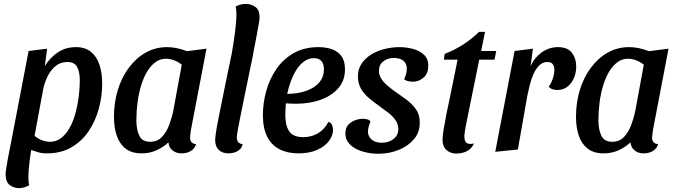

<svg xmlns="http://www.w3.org/2000/svg" viewBox="-20 -774 3498 994"><path d="M223 20Q195 20 177.5 14Q160 8 130 -1L32 -9L128 -510L224 -522L212 -432Q239 -476 279.5 -503Q320 -530 373 -530Q421 -530 451 -505.5Q481 -481 495 -438.5Q509 -396 509 -341Q509 -275 491.5 -211Q474 -147 439 -95Q404 -43 350 -11.5Q296 20 223 20ZM78 200Q52 200 30.5 184Q9 168 9 127Q9 119 12 99.5Q15 80 19.5 54.5Q24 29 29.5 1Q35 -27 40 -50L150 -48Q141 1 134 54.5Q127 108 127 147Q127 157 128 167Q129 177 131 185Q121 191 107 195.5Q93 200 78 200ZM240 -40Q270 -40 294.5 -58Q319 -76 337.5 -107Q356 -138 368 -179Q380 -220 386.5 -266.5Q393 -313 393 -360Q393 -402 379 -427.5Q365 -453 329 -453Q293 -453 267.5 -432Q242 -411 226 -378Q210 -345 203 -309L159 -71Q177 -55 198.5 -47.5Q220 -40 240 -40Z M713 20Q662 20 630.5 -4.5Q599 -29 584.5 -71.5Q570 -114 570 -169Q570 -243 590 -308.5Q610 -374 647.5 -424Q685 -474 735 -502Q785 -530 845 -530Q894 -530 948 -509L1049 -522L969 -104Q968 -95 966 -83Q964 -71 964 -62Q964 -47 971.5 -38Q979 -29 995 -28Q990 -11 978.5 -0.5Q967 10 952.5 15Q938 20 920 20Q893 20 874 5.5Q855 -9 852 -37Q826 -12 790.5 4Q755 20 713 20ZM757 -40Q795 -40 818.5 -65Q842 -90 856 -127.5Q870 -165 877 -200L921 -439Q901 -455 879.5 -462.5Q858 -470 840 -470Q809 -470 784.5 -452Q760 -434 741.5 -403Q723 -372 710.5 -331Q698 -290 692 -243.5Q686 -197 686 -150Q686 -104 701 -72Q716 -40 757 -40Z M1163 20Q1131 20 1112.5 2Q1094 -16 1094 -48Q1094 -59 1096 -74Q1098 -89 1101.5 -111Q1105 -133 1112 -166Q1119 -199 1128 -245Q1137 -291 1150 -354Q1163 -417 1180 -498Q1190 -555 1197 -609.5Q1204 -664 1204 -701Q1204 -713 1203 -722.5Q1202 -732 1200 -740Q1210 -746 1224 -750Q1238 -754 1253 -754Q1279 -754 1301.5 -738.5Q1324 -723 1324 -684Q1324 -676 1320 -652Q1316 -628 1310 -596.5Q1304 -565 1297.5 -531.5Q1291 -498 1286 -471Q1262 -355 1247 -281.5Q1232 -208 1223.5 -166Q1215 -124 1211.5 -104Q1208 -84 1207 -76Q1206 -68 1206 -62Q1206 -47 1213.5 -38Q1221 -29 1236 -28Q1233 -11 1221.5 -0.5Q1210 10 1195 15Q1180 20 1163 20Z M1525 20Q1468 20 1426.5 -1.5Q1385 -23 1363 -67Q1341 -111 1341 -178Q1341 -241 1358.5 -303.5Q1376 -366 1411 -417Q1446 -468 1500.5 -499Q1555 -530 1629 -530Q1668 -530 1699 -519Q1730 -508 1748 -483Q1766 -458 1766 -415Q1766 -357 1731.5 -317.5Q1697 -278 1640 -257.5Q1583 -237 1514 -237Q1501 -237 1485.5 -237.5Q1470 -238 1460 -239Q1459 -223 1458 -207.5Q1457 -192 1457 -179Q1457 -125 1477 -94.5Q1497 -64 1550 -64Q1593 -64 1627 -84.5Q1661 -105 1680 -143Q1694 -139 1699 -127Q1704 -115 1704 -102Q1704 -72 1683 -44Q1662 -16 1622 2Q1582 20 1525 20ZM1467 -288Q1501 -288 1534.5 -295Q1568 -302 1596 -317.5Q1624 -333 1640.5 -357.5Q1657 -382 1657 -415Q1657 -444 1643.5 -458.5Q1630 -473 1605 -473Q1577 -473 1553.5 -455.5Q1530 -438 1513 -410Q1496 -382 1484.5 -350Q1473 -318 1467 -288Z M1940 22Q1908 22 1877.5 15.5Q1847 9 1822 -4Q1797 -17 1782.5 -37Q1768 -57 1768 -83Q1768 -112 1783 -128Q1798 -144 1818.5 -151.5Q1839 -159 1858 -159Q1869 -159 1880 -156.5Q1891 -154 1898 -146Q1893 -132 1889 -119.5Q1885 -107 1885 -91Q1886 -66 1905 -50.5Q1924 -35 1957 -35Q1993 -35 2017.5 -54.5Q2042 -74 2042 -105Q2042 -131 2028 -151.5Q2014 -172 1991.5 -189.5Q1969 -207 1945 -224Q1918 -243 1892 -264.5Q1866 -286 1849.5 -313.5Q1833 -341 1833 -379Q1833 -416 1852 -444.5Q1871 -473 1902 -492Q1933 -511 1971.5 -520.5Q2010 -530 2048 -530Q2083 -530 2117.5 -521Q2152 -512 2175 -490.5Q2198 -469 2197 -432Q2197 -393 2172.5 -372Q2148 -351 2119 -351Q2108 -351 2095 -353.5Q2082 -356 2072 -364Q2079 -377 2082.5 -391Q2086 -405 2086 -419Q2086 -445 2068.5 -459.5Q2051 -474 2019 -474Q1987 -474 1964.5 -456.5Q1942 -439 1942 -408Q1942 -386 1953 -368Q1964 -350 1982 -334Q2000 -318 2021 -303Q2052 -282 2082.5 -259.5Q2113 -237 2133.5 -208Q2154 -179 2153 -137Q2153 -88 2122.5 -52.5Q2092 -17 2043 2.5Q1994 22 1940 22Z M2341 21Q2313 21 2292 3Q2271 -15 2271 -49Q2271 -69 2277 -105.5Q2283 -142 2291 -183Q2299 -224 2307.5 -261.5Q2316 -299 2320 -322L2349 -465H2278L2282 -495Q2330 -513 2377 -543Q2424 -573 2460 -609H2491L2471 -510H2549L2540 -465H2461L2392 -125Q2389 -109 2387 -96.5Q2385 -84 2384 -73Q2383 -46 2394 -35.5Q2405 -25 2434 -31Q2425 -12 2411.5 -1Q2398 10 2380 15.5Q2362 21 2341 21Z M2544 12 2644 -510 2739 -522 2727 -432Q2746 -475 2784 -502.5Q2822 -530 2869 -530Q2918 -530 2940.5 -501Q2963 -472 2963 -430Q2963 -380 2936 -344Q2909 -308 2865 -308Q2853 -308 2840.5 -312Q2828 -316 2821 -326Q2834 -343 2842 -367.5Q2850 -392 2850 -412Q2850 -431 2841.5 -442Q2833 -453 2814 -453Q2790 -453 2772 -435.5Q2754 -418 2742 -391Q2730 -364 2722.5 -333.5Q2715 -303 2710 -278L2661 0Z M3105 20Q3054 20 3022.5 -4.5Q2991 -29 2976.5 -71.5Q2962 -114 2962 -169Q2962 -243 2982 -308.5Q3002 -374 3039.5 -424Q3077 -474 3127 -502Q3177 -530 3237 -530Q3286 -530 3340 -509L3441 -522L3361 -104Q3360 -95 3358 -83Q3356 -71 3356 -62Q3356 -47 3363.5 -38Q3371 -29 3387 -28Q3382 -11 3370.5 -0.5Q3359 10 3344.5 15Q3330 20 3312 20Q3285 20 3266 5.5Q3247 -9 3244 -37Q3218 -12 3182.5 4Q3147 20 3105 20ZM3149 -40Q3187 -40 3210.5 -65Q3234 -90 3248 -127.5Q3262 -165 3269 -200L3313 -439Q3293 -455 3271.5 -462.5Q3250 -470 3232 -470Q3201 -470 3176.5 -452Q3152 -434 3133.5 -403Q3115 -372 3102.5 -331Q3090 -290 3084 -243.5Q3078 -197 3078 -150Q3078 -104 3093 -72Q3108 -40 3149 -40Z"/></svg>

Font: Sansita Swashed Light
Style: Regular
Weight: 400
Version: Version 1.003